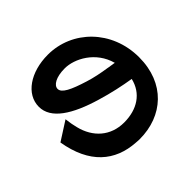

<svg xmlns="http://www.w3.org/2000/svg" viewBox="-166 -1016 1333 1333"><g transform="rotate(45 500.0 -349.5)"><path d="M211 -332C211 -427 282 -565 430 -605L428 -595C427 -587 426 -578 424 -570L423 -560C423 -558 422 -556 422 -555L420 -545C411 -485 399 -426 383 -376C347 -260 317 -196 277 -196C242 -196 211 -245 211 -332ZM927 -349V-348V-349ZM927 -353C927 -580 777 -752 522 -752C255 -752 61 -554 61 -316C61 -146 149 -16 273 -16C391 -16 473 -146 532 -346C560 -439 579 -528 592 -609C707 -582 769 -487 769 -358C769 -226 686 -134 559 -103C530 -96 507 -91 465 -86L554 53C799 12 913 -125 925 -317L927 -347L926 -322C926 -331 927 -339 927 -348V-349V-353Z"/></g></svg>

Font: Glow Sans SC Normal ExtraBold
Style: Regular
Weight: 800
Designer: Ryoko NISHIZUKA (kana, bopomofo & ideographs); Paul D. Hunt (Latin, Greek & Cyrillic); Sandoll Communications, Soo-young
Version: Version 0.93